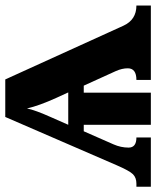

<svg xmlns="http://www.w3.org/2000/svg" viewBox="46 -622 576 707"><g transform="rotate(-90 333.5 -268.0)"><path d="M228 -247.1H204.1L155.8 -137.2Q144 -110.4 144 -82Q144 -53.2 181.2 -53.2V0H0V-53.2H11.2Q33.2 -53.2 45.9 -65.9Q58.6 -78.6 79.1 -126L256.8 -536.1H395L592.8 -101.1Q614.7 -53.2 667 -53.2V0H393.1V-53.2Q436 -53.2 436 -85Q436 -106 425.8 -128.9L372.1 -247.1H346.2V0H228ZM228 -304.2H347.2L327.1 -348.1Q298.3 -411.6 288.1 -456.1Q282.7 -427.2 254.9 -365.2Z"/></g></svg>

Font: Droids
Style: b
Weight: 700
Foundry: Ascender Corporation
Version: Version 1.00 build 113